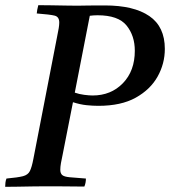

<svg xmlns="http://www.w3.org/2000/svg" viewBox="-32 -721 657 742"><path d="M348 -312Q327 -312 302.5 -314.5Q278 -317 250 -326L210 -123Q206 -105 203.5 -90.5Q201 -76 201 -65Q201 -51 208.5 -44.5Q216 -38 237.5 -36Q259 -34 300 -31Q300 -14 294 0Q270 0 240 -0.5Q210 -1 183 -1Q156 -1 141 -1Q120 -1 91.5 -0.5Q63 0 35.5 0.5Q8 1 -12 1Q-12 -6 -11 -15Q-10 -24 -7 -31Q37 -35 56.5 -40Q76 -45 83.5 -60Q91 -75 97 -107L189 -581Q193 -600 195 -612.5Q197 -625 197 -634Q197 -656 179.5 -660.5Q162 -665 110 -669Q111 -682 116 -701Q136 -701 165.5 -700.5Q195 -700 223.5 -699.5Q252 -699 267 -699Q278 -699 299 -699.5Q320 -700 341.5 -700Q363 -700 373 -700Q485 -700 545 -659Q605 -618 605 -532Q605 -475 577 -425Q549 -375 492.5 -343.5Q436 -312 348 -312ZM257 -363Q274 -357 293.5 -354.5Q313 -352 326 -352Q397 -352 443 -399.5Q489 -447 489 -525Q489 -583 457 -622.5Q425 -662 345 -662Q336 -662 329.5 -661.5Q323 -661 315 -660Z"/></svg>

Font: Castoro
Style: Italic
Weight: 400
Italic angle: -11°
Designer: John Hudson with Paul Hanslow, assisted by Kaja Sojewska.
Foundry: Tiro Typeworks Ltd.
Version: Version 2.04